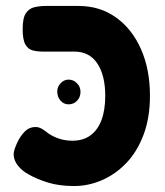

<svg xmlns="http://www.w3.org/2000/svg" viewBox="-20 -605 552 644"><path d="M229 19Q179 19 141.5 7.5Q104 -4 76 -20Q54 -32 40.5 -49Q27 -66 26 -84Q25 -93 30 -107.5Q35 -122 43 -137Q56 -159 69 -169Q82 -179 99 -179Q111 -179 122 -172Q133 -165 143 -157Q161 -145 181 -139Q201 -133 223 -133Q259 -133 283.5 -151Q308 -169 320.5 -202.5Q333 -236 333 -284Q333 -352 306.5 -392Q280 -432 229 -432H124Q105 -432 89.5 -436Q74 -440 65 -456Q56 -472 56 -508Q56 -545 67 -561Q78 -577 96 -581Q114 -585 133 -585H244Q315 -585 369 -546.5Q423 -508 453 -440Q483 -372 483 -284Q483 -210 461.5 -153Q440 -96 403.5 -58Q367 -20 321.5 -0.5Q276 19 229 19ZM210 -255Q194 -255 183 -267.5Q172 -280 172 -298Q172 -314 183.5 -326Q195 -338 210 -338Q226 -338 238 -326Q250 -314 250 -297Q250 -279 238.5 -267Q227 -255 210 -255Z"/></svg>

Font: Fredoka SemiCondensed SemiBold
Style: Regular
Weight: 600
Width: 4
Designer: Ben Nathan
Foundry: Milena B. Brandão, Ben Nathan
Version: Version 2.001